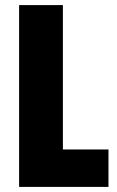

<svg xmlns="http://www.w3.org/2000/svg" viewBox="-20 -734 459 754"><path d="M406 0V-147H227V-714H55V0Z"/></svg>

Font: Noto Sans Display Condensed Black
Style: Regular
Weight: 900
Width: 3
Designer: Monotype Design team
Foundry: Monotype Imaging Inc.
Version: 1.000